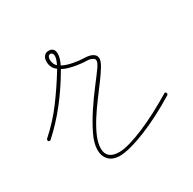

<svg xmlns="http://www.w3.org/2000/svg" viewBox="-102 -496 627 623"><g transform="rotate(-30 212.0 -184.5)"><path d="M178.4 21.5Q152.3 20.2 139.3 5.9Q126.3 -8.5 126.3 -31.2Q126.3 -56 141.9 -87.9Q157.6 -119.8 179 -152.3Q200.5 -184.9 223.3 -214.5Q246.1 -244.1 260.4 -264.3Q263.7 -269.5 266.3 -274.7Q268.9 -279.9 268.9 -284.5Q268.9 -290.4 264.6 -293.3Q260.4 -296.2 254.6 -297.9Q248.7 -299.5 242.5 -299.8Q236.3 -300.1 233.1 -300.1Q231.8 -300.1 223.6 -300.8Q215.5 -301.4 203.8 -303.4Q192.1 -305.3 178.7 -308.9Q165.4 -312.5 154.9 -318.4Q152.3 -314.5 151 -311.8Q121.7 -261.7 86.9 -217.4Q52.1 -173.2 11.1 -136.1Q9.8 -134.8 7.2 -134.8Q1.3 -134.8 1.3 -140.6Q1.3 -143.2 3.3 -145.2Q46.9 -184.2 79.8 -228.5Q112.6 -272.8 140.6 -318.4Q141.9 -320.3 143.2 -322.6Q144.5 -324.9 144.5 -325.5Q134.8 -332.7 130.5 -342.1Q126.3 -351.6 126.3 -361.3Q126.3 -371.1 129.2 -377Q132.2 -382.8 136.1 -385.7Q140 -388.7 143.9 -389.3Q147.8 -390 149.1 -390Q157.6 -390 162.1 -387Q166.7 -384.1 168.6 -379.9Q170.6 -375.7 170.9 -371.7Q171.2 -367.8 171.2 -365.9Q171.2 -350.9 160.2 -328.8Q168 -324.2 178.7 -321Q189.5 -317.7 199.9 -315.8Q210.3 -313.8 219.4 -312.8Q228.5 -311.8 233.7 -311.8Q237.6 -311.8 245.4 -311.2Q253.3 -310.5 261.1 -308.3Q268.9 -306 274.7 -300.5Q280.6 -294.9 280.6 -285.2Q280.6 -275.4 270.2 -258.1Q259.8 -240.9 243.8 -219.4Q227.9 -197.9 209.3 -173.2Q190.8 -148.4 174.8 -123.4Q158.9 -98.3 148.4 -74.2Q138 -50.1 138 -29.9Q138 9.8 185.5 9.8Q201.8 9.8 226.6 2.6Q251.3 -4.6 280.6 -16.9Q309.9 -29.3 342.1 -46.2Q374.3 -63.2 405.6 -82Q406.9 -83.3 408.9 -83.3Q410.8 -83.3 412.4 -81.4Q414.1 -79.4 414.1 -77.5Q414.1 -74.2 411.5 -72.3Q377.6 -51.4 344.1 -34.2Q310.5 -16.9 279.9 -4.6Q249.3 7.8 223.3 14.6Q197.3 21.5 178.4 21.5ZM139.3 -367.2Q138.7 -365.9 138.7 -362.6Q138.7 -355.5 141.9 -347.3Q145.2 -339.2 150.4 -335.9Q155.6 -347 157.6 -353.8Q159.5 -360.7 159.5 -365.2Q159.5 -370.4 156.9 -374.3Q154.3 -378.3 148.4 -378.3Q141.3 -377.6 139.3 -367.2Z"/></g></svg>

Font: League Script
Style: League Script
Weight: 400
Foundry: Haley Fiege
Version: Version 1.001